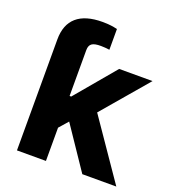

<svg xmlns="http://www.w3.org/2000/svg" viewBox="-134 -837 848 940"><g transform="rotate(20 290.5 -367.0)"><path d="M197.5 -157 196.7 -338.5H220.1L394.5 -545.9H568.4L333.8 -271.1H297.3ZM60.7 0V-545.9H211.7V0ZM401.2 0 241 -237.3 341.6 -344.5 578.3 0ZM60.7 -545.9V-577.7Q60.7 -655.5 105.8 -694.9Q150.9 -734.4 239.8 -734.4Q255.2 -734.4 268.9 -733.4Q282.7 -732.5 295 -730.5Q307.3 -728.5 317.4 -725.8V-617.7Q305.9 -619.2 294.7 -620.2Q283.6 -621.1 272.8 -621.1Q239.2 -621.5 225.4 -611.4Q211.7 -601.3 211.7 -577.7V-545.9Z"/></g></svg>

Font: Inter V
Style: 
Weight: 400
Designer: Rasmus Andersson
Foundry: rsms
Version: Version 4.000;git-a3f224843